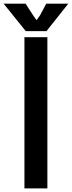

<svg xmlns="http://www.w3.org/2000/svg" viewBox="-65 -1039 396 1059"><path d="M69.8 -834H196.3V0H69.8ZM189.9 -1018.6H311.5L191.4 -867.2H77.1L-44.9 -1018.6H76.2L117.2 -955.1L136.7 -927.7L156.2 -955.1Z"/></svg>

Font: Fjalla One
Style: Regular
Weight: 400
Designer: Irina Smirnova, Eben Sorkin
Foundry: Sorkin Type
Version: Version 1.002; ttfautohint (v1.8.4.7-5d5b);gftools[0.9.25]